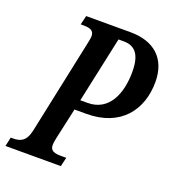

<svg xmlns="http://www.w3.org/2000/svg" viewBox="-149 -815 829 916"><g transform="rotate(20 266.0 -357.0)"><path d="M-18 0H263L274 -46H249C215 -46 192 -51 192 -82C192 -89 194 -104 197 -117L232 -276H293C466 -276 550 -389 550 -531C550 -651 476 -714 357 -714H132L121 -668H132C166 -668 189 -663 189 -632C189 -625 187 -615 184 -600L81 -113C68 -54 37 -46 3 -46H-8ZM243 -327 315 -662H341C396 -662 430 -631 430 -539C430 -424 386 -327 280 -327Z"/></g></svg>

Font: Noto Serif Condensed Semi
Style: Italic
Weight: 600
Width: 3
Italic angle: -12°
Designer: Monotype Design Team
Foundry: Monotype Imaging Inc.
Version: Version 1.901